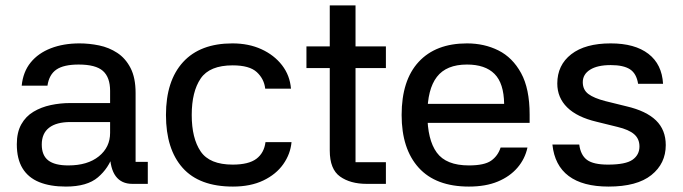

<svg xmlns="http://www.w3.org/2000/svg" viewBox="-20 -678 2517 708"><path d="M525 0H468Q428 0 407 -28Q386 -56 385 -113L397 -108Q381 -58 341 -24Q301 10 223 10Q165 10 124.5 -6.5Q84 -23 63 -57.5Q42 -92 42 -146Q42 -190 58.5 -219.5Q75 -249 103.5 -266Q132 -283 167 -290.5Q202 -298 239 -298H386V-343Q386 -393 359.5 -416.5Q333 -440 270 -440Q215 -440 188 -421.5Q161 -403 155 -362H60Q65 -413 93 -447.5Q121 -482 167.5 -500Q214 -518 273 -518Q309 -518 345.5 -510.5Q382 -503 412.5 -483Q443 -463 461.5 -427Q480 -391 480 -335V-81H525ZM134 -145Q134 -105 158 -86.5Q182 -68 232 -68Q303 -68 344.5 -101.5Q386 -135 386 -188V-228H240Q188 -228 161 -207Q134 -186 134 -145Z M839 10Q715 10 653.5 -59Q592 -128 592 -254Q592 -380 655 -449Q718 -518 837 -518Q897 -518 944 -496.5Q991 -475 1020 -437.5Q1049 -400 1053 -351H958Q954 -387 927 -412Q900 -437 838 -437Q753 -437 720 -388.5Q687 -340 687 -254Q687 -168 720 -119.5Q753 -71 838 -71Q897 -71 925.5 -92.5Q954 -114 959 -154H1055Q1051 -110 1024.5 -72.5Q998 -35 951 -12.5Q904 10 839 10Z M1403 -427H1291V-80H1403V0H1332Q1272 0 1234 -27Q1196 -54 1196 -123V-427H1110V-507H1196V-658H1291V-507H1403Z M1511 -295H1839Q1838 -371 1803.5 -405.5Q1769 -440 1702 -440Q1626 -440 1591 -394.5Q1556 -349 1556 -257Q1556 -163 1590.5 -115.5Q1625 -68 1709 -68Q1766 -68 1791 -85.5Q1816 -103 1826 -134H1925Q1916 -92 1888 -59.5Q1860 -27 1815.5 -8.5Q1771 10 1709 10Q1587 10 1524 -59.5Q1461 -129 1461 -254Q1461 -382 1524 -450Q1587 -518 1702 -518Q1766 -518 1818 -492Q1870 -466 1901.5 -408.5Q1933 -351 1933 -256V-225H1510Z M2333 -369Q2327 -407 2303 -422.5Q2279 -438 2232 -438Q2183 -438 2156 -421Q2129 -404 2129 -375Q2129 -347 2149.5 -331.5Q2170 -316 2213 -305L2290 -286Q2363 -269 2399 -234Q2435 -199 2435 -143Q2435 -75 2382 -32.5Q2329 10 2224 10Q2129 10 2077 -29Q2025 -68 2017 -145H2116Q2121 -106 2144.5 -88.5Q2168 -71 2222 -71Q2287 -71 2312.5 -89Q2338 -107 2338 -138Q2338 -166 2318.5 -183Q2299 -200 2257 -210L2180 -229Q2108 -246 2071.5 -282Q2035 -318 2035 -370Q2035 -438 2086.5 -478Q2138 -518 2232 -518Q2321 -518 2371 -479.5Q2421 -441 2425 -369Z"/></svg>

Font: 42dot Sans Light Medium
Style: Regular
Weight: 500
Version: Version 1.000